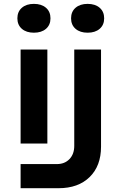

<svg xmlns="http://www.w3.org/2000/svg" viewBox="-20 -811 640 1011"><path d="M88.5 180V53H279.1Q320.7 53 345.9 26.6Q371 0.3 371 -42.9V-550H512V-38.6Q512 62.6 452 121.3Q392 180 288.4 180ZM88.5 -55.2V-550H229.4V-55.2ZM158.6 -638.8Q118.8 -638.8 95.2 -659.2Q71.5 -679.7 71.5 -714.5Q71.5 -749.6 95.2 -770.1Q118.8 -790.6 158.6 -790.6Q198.4 -790.6 222.1 -770.1Q245.8 -749.6 245.8 -714.5Q245.8 -679.7 222.1 -659.2Q198.4 -638.8 158.6 -638.8ZM441.4 -638.8Q401.6 -638.8 377.9 -659.2Q354.2 -679.7 354.2 -714.5Q354.2 -749.6 377.9 -770.1Q401.6 -790.6 441.4 -790.6Q481.2 -790.6 504.8 -770.1Q528.5 -749.6 528.5 -714.5Q528.5 -679.7 504.8 -659.2Q481.2 -638.8 441.4 -638.8Z"/></svg>

Font: JetBrains Mono
Style: Regular
Weight: 400
Monospace: yes
Designer: Philipp Nurullin, Konstantin Bulenkov
Foundry: JetBrains
Version: Version 2.305